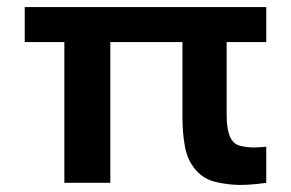

<svg xmlns="http://www.w3.org/2000/svg" viewBox="-20 -517 823 543"><path d="M733 -497V-398H621V-191Q621 -153 630 -131.5Q639 -110 658 -105Q677 -100 698 -100Q713 -100 733 -102V0Q692 6 659 6Q627 6 591.5 -2Q556 -10 533 -37Q510 -64 503 -102.5Q496 -141 496 -185V-398H292V0H162V-398H50V-497Z"/></svg>

Font: Syne Modified
Style: Bold
Weight: 700
Designer: Lucas Descroix
Foundry: Bonjour Monde
Version: Version 2.200